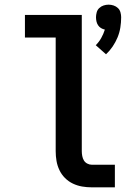

<svg xmlns="http://www.w3.org/2000/svg" viewBox="-20 -804 590 824"><path d="M435 -571 391 -610Q405 -624 414.5 -641Q424 -658 430 -677Q421 -679 413.5 -683.5Q406 -688 401 -695.5Q396 -703 394 -712Q392 -721 392 -730Q392 -740 395 -751Q398 -762 406 -769.5Q414 -777 424.5 -780.5Q435 -784 446 -784Q457 -784 467.5 -780.5Q478 -777 486 -769.5Q494 -762 497 -751Q500 -740 500 -730Q500 -708 496.5 -686Q493 -664 484.5 -643.5Q476 -623 463.5 -604.5Q451 -586 435 -571ZM473 0H374Q353 0 332.5 -3.5Q312 -7 293 -16Q274 -25 259 -40Q244 -55 235 -74Q226 -93 222.5 -113.5Q219 -134 219 -155V-643H87V-740H331V-155Q331 -145 333 -134.5Q335 -124 340 -115.5Q345 -107 354.5 -102Q364 -97 374 -97H473Z"/></svg>

Font: Lode
Style: Bold
Weight: 700
Monospace: yes
Designer: Belleve Invis
Foundry: Belleve Invis
Version: Version 29.2.0; ttfautohint (v1.8.3)